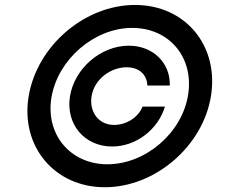

<svg xmlns="http://www.w3.org/2000/svg" viewBox="-20 -759 955 790"><path d="M268.1 -363.6C249.3 -249.3 326.7 -156.2 441.4 -156.2C540.8 -156.2 630.7 -226.9 658.7 -320.3H566.4C549.4 -276.3 500.4 -245 449.2 -245C383.5 -245 346.6 -301.5 356.9 -363.6C368.3 -433.9 436.1 -482.2 501.1 -482.2C552.9 -482.2 584.9 -451.7 586.3 -407H678.6C681.5 -500.4 609.4 -571 509.9 -571C395.2 -571 286.9 -478 268.1 -363.6ZM98 -363.6C63.2 -157 204.5 11.4 411.2 11.4C618.6 11.4 814.6 -157 848 -363.6C881.4 -571 742.9 -738.6 535.5 -738.6C328.8 -738.6 132.8 -571 98 -363.6ZM191.8 -359C218.8 -515.6 368.3 -644.2 524.1 -644.2C677.2 -644.2 778.8 -522 753.9 -368.3C729 -211.6 578.8 -83.1 421.9 -83.1C268.5 -83.1 166.2 -206.7 191.8 -359Z"/></svg>

Font: Magic Ui Pro Medium
Style: Italic
Weight: 500
Italic angle: -9.39999°
Designer: Stefan Endress, Andreas Faust
Version: Version 1.000;FEAKit 1.0